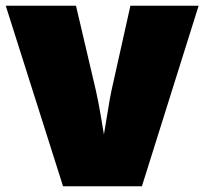

<svg xmlns="http://www.w3.org/2000/svg" viewBox="-28 -647 710 667"><path d="M191 0 -8 -627H236L305 -333Q308 -319 313.5 -292Q319 -265 333 -180Q336 -196 345.5 -255Q355 -314 359 -331L425 -627H662L465 0Z"/></svg>

Font: Blinker Black
Style: Regular
Weight: 900
Designer: Juergen Huber
Foundry: supertype
Version: Version 1.017;hotconv 1.0.117;makeotfexe 2.5.65602